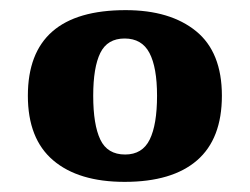

<svg xmlns="http://www.w3.org/2000/svg" viewBox="-20 -739 493 379"><path d="M226 -380Q135 -380 85 -422.5Q35 -465 35 -550Q35 -719 228 -719Q316 -719 367 -677.5Q418 -636 418 -550Q418 -465 369 -422.5Q320 -380 226 -380ZM227 -434Q261 -434 275.5 -463.5Q290 -493 290 -550Q290 -606 275 -634.5Q260 -663 226 -663Q192 -663 178 -634.5Q164 -606 164 -550Q164 -493 178 -463.5Q192 -434 227 -434Z"/></svg>

Font: Noto Serif Georgian ExtraBold
Style: Regular
Weight: 800
Designer: Monotype Design Team, Akaki Razmadze
Foundry: Google LLC
Version: Version 2.003; ttfautohint (v1.8.4.7-5d5b)